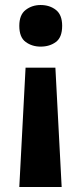

<svg xmlns="http://www.w3.org/2000/svg" viewBox="-20 -617 326 766"><path d="M82 -347H201L226 129H57ZM228 -514Q228 -468 203 -449.5Q178 -431 142 -431Q108 -431 82.5 -449.5Q57 -468 57 -514Q57 -558 82.5 -577.5Q108 -597 142 -597Q178 -597 203 -577.5Q228 -558 228 -514Z"/></svg>

Font: Noto Sans Tamil UI
Style: Regular
Weight: 400
Designer: Jelle Bosma - Monotype Design Team
Foundry: Monotype Imaging Inc.
Version: Version 2.004